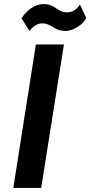

<svg xmlns="http://www.w3.org/2000/svg" viewBox="-20 -917 441 937"><path d="M300 -766C334 -766 383 -793 401 -829L370 -895C353 -867 330 -857 308 -857C283 -857 270 -866 256 -875C241 -885 225 -897 191 -897C151 -897 109 -867 85 -827L125 -765C132 -779 156 -803 185 -803C207 -803 222 -795 237 -786C251 -777 268 -766 300 -766ZM45 0H181L292 -700H155Z"/></svg>

Font: Arthouse Owned
Style: Bold Italic
Weight: 700
Italic angle: -10°
Designer: Jeremy Tribby
Foundry: Tribby Type
Version: Version 1.000;PS 001.000;hotconv 1.0.88;makeotf.lib2.5.64775